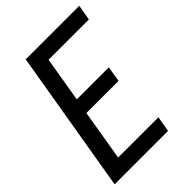

<svg xmlns="http://www.w3.org/2000/svg" viewBox="-214 -834 933 933"><g transform="rotate(-45 252.5 -367.5)"><path d="M13 0 137 -735H505L491 -655H214L175 -422H395L382 -342H161L117 -80H394L380 0Z"/></g></svg>

Font: iosevka_custom_sans_ss08 Md
Style: Italic
Weight: 500
Italic angle: -10°
Designer: Belleve Invis
Foundry: Belleve Invis
Version: Version 10.3.0; ttfautohint (v1.8.3)